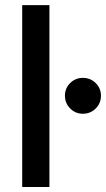

<svg xmlns="http://www.w3.org/2000/svg" viewBox="-20 -748 425 768"><path d="M177.7 -727.5V0H68.8V-727.5ZM311.5 -293Q281.7 -293 260.7 -314.2Q239.7 -335.4 239.7 -365.2Q239.7 -395 260.7 -415.8Q281.7 -436.5 311.5 -436.5Q341.8 -436.5 362.8 -415.8Q383.8 -395 383.8 -365.2Q383.8 -335 362.8 -314Q341.8 -293 311.5 -293Z"/></svg>

Font: V-Inter
Style: Medium-500
Weight: 500
Designer: Rasmus Andersson
Foundry: rsms
Version: Version 4.000;git-4146feb